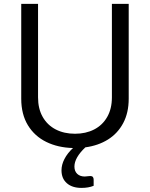

<svg xmlns="http://www.w3.org/2000/svg" viewBox="-20 -734 758 971"><path d="M630.9 -714.4V-234.9Q630.9 -163.6 603 -111.3Q575.2 -59.1 525.9 -28.3Q476.6 2.4 411.6 11.2Q356.4 63.5 356.4 108.4Q356.4 131.8 370.6 145.3Q384.8 158.7 408.7 158.7Q415.5 158.7 430.2 156.7Q432.6 156.2 437 156.2Q453.6 156.2 453.6 174.8V205.6Q427.7 216.3 392.1 216.3Q345.2 216.3 318.1 192.6Q291 168.9 291 127.4Q291 99.1 305.9 70.1Q320.8 41 349.1 14.6Q273.4 12.7 214.4 -16.1Q155.3 -44.9 121.3 -100.3Q87.4 -155.8 87.4 -234.9V-714.4H172.4V-241.7Q172.4 -184.1 196 -142.6Q219.7 -101.1 262 -79.3Q304.2 -57.6 359.4 -57.6Q414.1 -57.6 456.3 -79.3Q498.5 -101.1 522.2 -142.6Q545.9 -184.1 545.9 -241.7V-714.4Z"/></svg>

Font: Lycee Sans
Style: Regular
Weight: 400
Designer: Justin Alvin
Foundry: Alkove Design
Version: Version 1.030